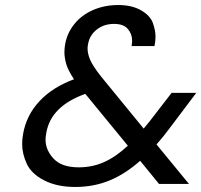

<svg xmlns="http://www.w3.org/2000/svg" viewBox="-20 -731 800 763"><path d="M612 0 537 -92Q477 -39 414.5 -13.5Q352 12 279 12Q207 12 156 -14Q105 -40 86.5 -80Q68 -120 68 -159Q68 -179 72 -200Q85 -273 136.5 -328.5Q188 -384 274 -416Q249 -454 242.5 -479Q236 -504 236 -523Q236 -539 239 -556Q247 -600 275.5 -635.5Q304 -671 349.5 -691Q395 -711 450 -711Q504 -711 540.5 -690Q577 -669 587.5 -639.5Q598 -610 598 -586Q598 -568 594 -548H503Q505 -560 505 -570Q505 -596 488 -616Q471 -636 433 -636Q393 -636 364.5 -613.5Q336 -591 330 -556Q328 -547 328 -538Q328 -518 338 -494Q348 -470 380 -429L551 -220L574 -248L662 -362H760L653 -220Q631 -190 602 -157L731 0ZM293 -66Q347 -66 394 -87Q441 -108 488 -152L319 -358Q182 -309 164 -203Q161 -189 161 -176Q161 -135 193 -100.5Q225 -66 293 -66Z"/></svg>

Font: Fz Poppins
Style: Italic
Weight: 400
Italic angle: -10°
Designer: Ninad Kale (Devanagari), Jonny Pinhorn (Latin)
Foundry: Indian Type Foundry
Version: Vit hóa bi Vntype.Com & FontZin.Com